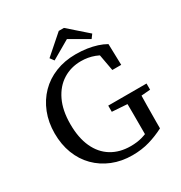

<svg xmlns="http://www.w3.org/2000/svg" viewBox="-199 -1001 1094 1159"><g transform="rotate(-30 348.0 -421.5)"><path d="M389 15Q314 15 251 -10.5Q188 -36 142 -82.5Q96 -129 71.5 -193Q47 -257 47 -334Q47 -411 72.5 -475.5Q98 -540 144 -587Q190 -634 254 -659.5Q318 -685 394 -685Q437 -685 473 -679.5Q509 -674 540.5 -664Q572 -654 598 -639L602 -492H540L513 -640L577 -623V-565Q539 -600 495 -616.5Q451 -633 402 -633Q332 -633 276.5 -598.5Q221 -564 189 -497.5Q157 -431 157 -335Q157 -240 187.5 -173.5Q218 -107 274.5 -72.5Q331 -38 407 -38Q452 -38 487 -48Q522 -58 562 -78L517 -30V-88Q517 -145 517 -203Q517 -261 515 -318H616Q615 -262 614 -204Q613 -146 613 -88V-43Q563 -17 508.5 -1Q454 15 389 15ZM411 -275V-318H678V-275L568 -266H544ZM414 -858 545 -743 525 -716 354 -815H438L267 -716L247 -743L378 -858Z"/></g></svg>

Font: Source Serif 4 18pt
Style: Regular
Weight: 400
Designer: Frank Grießhammer
Foundry: Adobe Systems Incorporated
Version: Version 4.004;hotconv 1.0.116;makeotfexe 2.5.65601